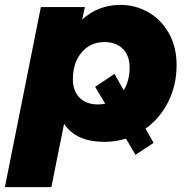

<svg xmlns="http://www.w3.org/2000/svg" viewBox="-49 -571 771 785"><path d="M546 -45 579 13 505 62 466 -4Q421 9 379 9Q261 9 213 -65L161 194H-29L118 -542H298L287 -491Q352 -551 444 -551Q504 -551 556.5 -521.5Q609 -492 641 -436Q673 -380 673 -305Q673 -223 639 -155Q605 -87 546 -45ZM457 -202Q481 -242 481 -295Q481 -343 453.5 -371Q426 -399 378 -399Q321 -399 285 -357Q249 -315 249 -247Q249 -199 276.5 -171.5Q304 -144 352 -144Q368 -144 381 -147L340 -216L419 -269Z"/></svg>

Font: Montserrat Alternates ExtraBold
Style: Italic
Weight: 800
Italic angle: -11.3°
Designer: Julieta Ulanovsky
Foundry: Julieta Ulanovsky
Version: Version 7.200